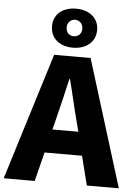

<svg xmlns="http://www.w3.org/2000/svg" viewBox="-73 -1074 806 1123"><g transform="rotate(5 330.0 -512.5)"><path d="M328 -796C406 -796 461 -841 461 -911C461 -981 406 -1025 328 -1025C249 -1025 196 -981 196 -911C196 -841 249 -796 328 -796ZM328 -863C302 -863 282 -881 282 -911C282 -940 302 -960 328 -960C353 -960 374 -940 374 -911C374 -881 353 -863 328 -863ZM-8 0H174L217 -171H437L480 0H668L437 -745H223ZM251 -309 267 -372C286 -446 306 -533 324 -611H328C348 -535 367 -446 387 -372L403 -309Z"/></g></svg>

Font: Noto Sans HK Black
Style: Regular
Weight: 900
Designer: Ryoko NISHIZUKA 西塚涼子 (kana, bopomofo & ideographs); Paul D. Hunt (Latin, Greek & Cyrillic); Sandoll Communications 산돌커뮤니
Foundry: Adobe
Version: Version 2.004;hotconv 1.0.118;makeotfexe 2.5.65603